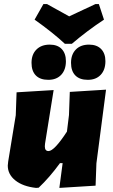

<svg xmlns="http://www.w3.org/2000/svg" viewBox="-20 -914 554 938"><path d="M463 -894 488 -818Q406 -764 331 -700H297Q238 -755 149 -818L192 -894H210Q222 -887 244 -875Q266 -863 284 -853Q302 -843 318 -834Q341 -845 385 -865.5Q429 -886 446 -894ZM223 -696Q261 -696 281.5 -674.5Q302 -653 302 -615Q302 -573 279 -548.5Q256 -524 216 -524Q176 -524 155 -545.5Q134 -567 134 -607Q134 -648 158 -672Q182 -696 223 -696ZM415 -696Q453 -696 474 -674.5Q495 -653 495 -615Q495 -573 472 -548.5Q449 -524 409 -524Q369 -524 348 -545.5Q327 -567 327 -607Q327 -648 350.5 -672Q374 -696 415 -696ZM242 -474 200 -212 199 -199Q199 -176 217 -176Q245 -176 307 -271L317 -352L321 -465L498 -476L451 -116L447 -7L270 4L286 -117H273Q222 -47 169 3L156 4Q92 -3 55 -32.5Q18 -62 18 -105L20 -125L57 -351L61 -463Z"/></svg>

Font: Alegreya Sans SC Black
Style: Italic
Weight: 900
Italic angle: -7°
Designer: Juan Pablo del Peral
Foundry: Huerta Tipografica
Version: Version 2.007